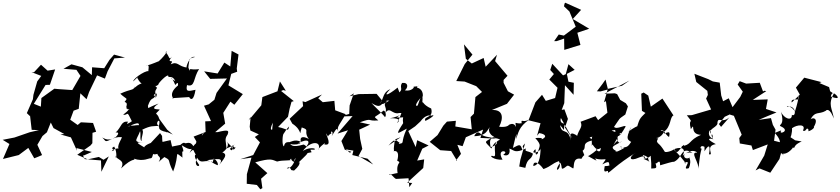

<svg xmlns="http://www.w3.org/2000/svg" viewBox="-70 -1186 6233 1424"><path d="M698 -1 663 -22 581 -4 503 -38 601 -107 615 -124 616 -201 643 -209 620 -274 530 -279 506 -259 451 -298 485 -390 463 -392 442 -353 514 -379 526 -494 572 -450 591 -504 650 -627 708 -603 728 -657 778 -753 857 -759 776 -781 742 -742 703 -680 613 -687 611 -629 541 -687 460 -709 401 -676 497 -668 527 -623 466 -518 365 -525 333 -528 237 -459 233 -395 181 -416 268 -556 300 -557 339 -671 283 -662 234 -706 182 -650 164 -651 236 -623 206 -582 178 -483 174 -450 129 -347 153 -324 152 -336 165 -223 219 -221 150 -205 37 -166 -50 -149 0 -118 -48 -7 69 -36 140 -89 184 -12 212 -23 242 -36 207 -112 245 -177 278 -205 322 -316 278 -354 298 -295 327 -236 407 -192 378 -189 456 -167 501 -68 497 -88 611 -59 552 -33H545L559 -6L679 4L682 88L737 -26Z M1061 -123C1089 -143 1001 -113 1000 -93C953 -122 921 -136 999 -127C896 -136 956 -146 980 -250C950 -274 895 -232 883 -272C899 -212 966 -273 876 -247C958 -280 982 -290 940 -209C995 -247 956 -152 980 -140C977 -172 1000 -208 985 -224C1051 -257 1067 -248 1109 -253C1069 -269 1131 -332 1107 -247C1119 -247 1087 -222 1167 -206C1172 -195 1136 -225 1212 -188L1170 -224L1112 -303C1094 -363 1067 -323 1115 -373C1102 -379 1033 -367 1106 -418C1008 -381 1034 -375 1027 -401C1052 -473 1064 -440 1082 -476C1045 -470 1115 -526 1085 -460C1079 -512 1079 -507 1093 -532C1099 -533 1090 -540 1078 -550C1086 -552 1072 -537 1104 -557C1099 -567 1175 -642 1178 -623C1175 -603 1210 -634 1230 -584C1171 -616 1204 -627 1230 -555C1230 -555 1255 -592 1250 -552C1158 -478 1243 -439 1207 -458L1333 -466C1345 -443 1367 -439 1380 -520C1322 -507 1307 -505 1317 -555C1380 -535 1362 -611 1407 -673C1326 -665 1343 -686 1339 -661C1322 -692 1326 -678 1334 -736C1326 -762 1413 -765 1361 -764C1332 -759 1297 -668 1322 -684C1249 -692 1251 -735 1196 -709C1230 -757 1157 -704 1205 -766C1180 -735 1190 -768 1158 -799C1180 -822 1159 -770 1075 -704C1152 -752 1113 -712 1141 -699C1133 -764 1124 -729 1011 -697C1053 -718 1018 -654 1036 -651C1037 -682 919 -609 918 -582C977 -641 951 -608 947 -610C989 -529 1002 -600 928 -535C885 -494 935 -516 924 -546C930 -515 903 -529 822 -491C869 -446 881 -463 854 -430C898 -417 833 -372 897 -394C896 -411 835 -376 892 -377C834 -358 931 -402 843 -335C885 -328 865 -377 908 -287C897 -278 853 -252 881 -283C827 -291 834 -246 787 -202C793 -206 827 -207 788 -169C695 -123 723 -137 688 -166C758 -128 758 -175 834 -169C830 -146 779 -89 828 -64C814 -108 757 -69 759 -65C800 -71 736 -81 777 -99C805 -51 788 18 787 -35C790 4 864 -6 828 63C919 -26 938 10 923 -9C994 15 1037 -15 1048 -12C1058 -14 1059 -17 1071 -66C1034 -19 1142 -52 1097 -58C1092 -17 1136 -32 1107 15C1151 -27 1161 -20 1133 -29C1210 9 1162 -14 1214 86C1267 -54 1216 -66 1284 -17C1279 -29 1289 -83 1269 -72C1312 -31 1274 -120 1276 -110C1356 -57 1348 -92 1372 -86C1343 -153 1310 -114 1299 -126C1283 -136 1230 -75 1295 -117L1206 -99L1195 -147L1103 -126C1074 -110 1066 -148 1105 -93C1143 -146 1131 -91 1191 -143C1122 -83 1136 -152 1132 -178L1117 -199L1012 -87Z M1436 -199C1450 -203 1420 -167 1389 -156C1381 -89 1389 -158 1336 -52C1383 -105 1349 -49 1411 -17C1385 -59 1348 -43 1407 37C1409 56 1363 45 1392 -16C1423 38 1446 -8 1508 16C1518 -31 1536 -54 1481 -15C1544 -21 1557 52 1538 37C1498 21 1516 17 1465 2C1536 -6 1600 -23 1553 41C1582 0 1635 -46 1568 -58C1561 -34 1646 -94 1612 -137C1625 -116 1648 -106 1663 -75C1693 -111 1673 -74 1657 -106C1658 -72 1650 -62 1635 -82C1685 -132 1687 -116 1610 -85C1607 -138 1592 -152 1618 -188C1628 -217 1629 -227 1543 -206H1526L1600 -269L1586 -349L1639 -432L1668 -409L1731 -488L1624 -553L1645 -638L1689 -654L1686 -678L1699 -782L1648 -809L1638 -693L1594 -722L1544 -641L1444 -657L1489 -601L1613 -604L1536 -497L1520 -446L1478 -412L1443 -402L1495 -288L1452 -286L1455 -207L1366 -173L1389 -133L1418 -165Z M2050 -513 2006 -582 1988 -509 1876 -466 1868 -405 1773 -292 1789 -319 1782 -246 1787 -218 1864 -183 1887 -214 1820 -170 1858 -130 1808 -36 1712 -5 1795 -17 1761 106 1760 177 1835 186 1861 218 1876 209 1866 138 1841 162 1913 98 1823 18C1943 -16 1946 -1 1985 12C2014 5 2016 6 2091 2C2048 11 2123 -12 2088 -55C2097 -32 2071 1 2114 16C2108 -42 2170 7 2129 -39C2121 6 2094 68 2057 63C2088 32 2092 108 2097 62C2074 68 2098 80 2111 79C2180 19 2139 7 2146 19C2121 38 2213 -42 2211 -51C2260 -60 2235 -54 2233 -76C2307 -70 2244 -110 2176 -66C2231 -142 2314 -142 2293 -79C2273 -69 2361 -150 2335 -115C2395 -101 2355 -172 2347 -198C2379 -155 2343 -174 2388 -197C2375 -217 2411 -218 2390 -176C2439 -257 2425 -231 2447 -194C2421 -244 2438 -242 2494 -339L2416 -368L2410 -438L2324 -428L2290 -457L2318 -485L2195 -429L2174 -435L2178 -399L2078 -305L2098 -269C2183 -215 2142 -156 2168 -241C2239 -217 2166 -218 2233 -138C2241 -153 2142 -201 2162 -134C2116 -158 2086 -130 2060 -128C2120 -93 2197 -138 2136 -121C2222 -167 2241 -136 2189 -85C2219 -98 2185 -113 2182 -114C2088 -88 2092 -111 2067 -136C2075 -125 2044 -144 2036 -101C2020 -103 2024 -191 2035 -196C2035 -196 2058 -234 2074 -248C2066 -199 2056 -240 1963 -248C1957 -215 1917 -209 1955 -277C1955 -277 1945 -228 1947 -154L1976 -227L2066 -320L2078 -380L2092 -431L2109 -436L2015 -511L2030 -518Z M2987 171 2950 169 3069 60 3076 -4 3024 5 3062 -83 3109 -107 3024 -146 3013 -95 2958 -214 3009 -249 3048 -285C3083 -334 3118 -333 3132 -328C3153 -340 3153 -323 3085 -289C3067 -328 3148 -305 3128 -381C3060 -411 3067 -445 3062 -421C3071 -527 3046 -456 3028 -404C3011 -392 3003 -413 3062 -473C3064 -449 3082 -521 3024 -536C3016 -556 3070 -549 2997 -543C3007 -539 2980 -506 2932 -516C2956 -532 2963 -577 2912 -571C2888 -535 2930 -522 2878 -492C2911 -475 2875 -538 2880 -537C2798 -471 2770 -471 2825 -525C2766 -501 2779 -455 2746 -415L2762 -443L2723 -490L2590 -488L2522 -472L2554 -494L2523 -404L2520 -341L2453 -322L2545 -325L2433 -195L2511 -220L2462 -140L2487 -76L2536 -60L2525 -53L2495 -80L2512 -75L2551 -69L2543 -36L2656 -9L2698 34L2589 -29L2617 -82L2601 -156L2594 -224L2675 -262L2599 -279C2700 -315 2646 -285 2736 -293C2695 -331 2702 -304 2775 -366C2791 -362 2797 -327 2785 -317C2781 -328 2696 -408 2685 -422C2774 -365 2747 -440 2818 -440C2721 -382 2783 -440 2808 -442C2750 -398 2821 -395 2777 -330C2820 -413 2832 -332 2892 -348H2931C2932 -398 2926 -339 2907 -371C2921 -353 2864 -258 2879 -276C2912 -311 2843 -309 2822 -309C2902 -321 2935 -365 2873 -315C2962 -309 2956 -342 2920 -316C2908 -239 2957 -233 2925 -280C2850 -165 2884 -201 2947 -232C2896 -121 2937 -127 2888 -119C2889 -138 2914 -109 2860 -152C2931 -179 2905 -175 2811 -106C2886 -189 2844 -115 2852 -67C2819 -51 2906 -103 2876 6C2918 26 2862 9 2880 104C2904 86 2822 112 2817 110C2822 89 2851 135 2867 141L2960 136L2966 202Z M3789 0 3824 -122C3779 -82 3842 -92 3804 -74C3790 -117 3788 -118 3734 -89C3760 -200 3766 -217 3757 -155C3775 -195 3773 -244 3858 -301C3806 -270 3794 -311 3799 -272C3748 -264 3750 -297 3757 -243C3739 -291 3682 -255 3710 -240C3699 -304 3739 -234 3632 -246C3666 -311 3662 -375 3578 -370L3690 -416L3743 -484L3697 -509L3665 -572V-593L3694 -624L3602 -733L3616 -780L3532 -691L3517 -756L3429 -715L3385 -750L3371 -857L3434 -781L3377 -711L3314 -585L3376 -581L3462 -547L3505 -504L3456 -466L3445 -343L3420 -318L3429 -227L3307 -248L3311 -290L3245 -284L3218 -254L3175 -184L3117 -134L3195 -72L3276 -66L3320 7L3312 4L3349 -45L3322 -112L3361 -102L3385 -168L3513 -225L3493 -163L3624 -157C3552 -169 3513 -173 3499 -191C3511 -163 3479 -244 3447 -176C3542 -178 3541 -223 3565 -244C3533 -206 3602 -149 3612 -182C3514 -125 3518 -146 3574 -85C3619 -176 3642 -111 3569 -95C3549 -181 3599 -171 3639 -150C3561 -124 3633 -6 3582 -30C3554 -35 3592 3 3657 -2C3607 -90 3712 -66 3666 -42C3651 -36 3722 -12 3708 -84C3746 -72 3745 -46 3832 -85C3816 -58 3843 -72 3883 -46C3867 9 3842 -20 3826 59L3781 49Z M4058 -881 4114 -900 4115 -816 4235 -853 4212 -943 4300 -973 4178 -1045 4240 -1113 4122 -1166 4117 -1159 4113 -1139 4153 -1101 4200 -988 4112 -922 4074 -930 4040 -881ZM3929 -199C3976 -192 3991 -170 3946 -152C3946 -152 3968 -168 3900 -162C3955 -101 3926 -106 3919 -49C3892 -19 3909 -75 3900 -79C3853 -35 3939 -56 3940 -86C3937 -65 3941 40 3885 45C3885 5 3922 13 3961 68C4025 43 4018 30 4075 9C4107 67 4022 112 4084 21C4107 46 4076 93 4137 43C4172 49 4116 28 4180 63C4193 63 4169 -24 4242 -8C4267 -54 4270 -14 4251 -68C4289 -95 4231 -124 4331 -147C4282 -170 4309 -182 4303 -180C4304 -214 4293 -208 4247 -151C4164 -221 4152 -202 4163 -144C4144 -246 4096 -181 4084 -258C4129 -207 4103 -212 4120 -269C4120 -269 4076 -267 4090 -311L4175 -159L4120 -240L4142 -304L4116 -375L4096 -371L4115 -421L4120 -554L4184 -483L4186 -572L4146 -580L4134 -638L4192 -668L4146 -710L4126 -636L4106 -627L4026 -713L4011 -667L4038 -637L4004 -596L4065 -535L4047 -459L3978 -438L3950 -483L3901 -427L3850 -294L3939 -272L3913 -179Z M4543 -550 4438 -527 4421 -596 4398 -563 4357 -509 4384 -508 4437 -522 4410 -428 4424 -436 4435 -350 4366 -295 4347 -324 4236 -283C4258 -230 4209 -230 4203 -132C4232 -156 4322 -166 4337 -179C4303 -179 4330 -116 4314 -103C4328 -144 4337 -52 4386 -89C4384 -30 4331 -93 4361 -81C4373 -85 4288 -17 4288 -30C4382 23 4349 3 4344 -11C4418 12 4445 -32 4397 33C4486 -17 4418 67 4473 26C4435 23 4479 46 4415 46C4398 124 4447 57 4439 94C4448 100 4500 35 4648 -55C4589 -21 4596 16 4670 -18C4719 -39 4726 -14 4699 -5C4768 -27 4700 7 4698 -36C4760 -21 4723 5 4756 19C4681 -30 4694 20 4758 -31C4753 -21 4763 8 4760 64C4804 62 4802 63 4790 17C4794 51 4826 -25 4826 40C4876 26 4916 12 4929 14C4996 -18 4978 -104 5066 -53C4975 -67 4998 10 5045 -17C5024 -28 5069 -12 5039 61C4976 83 5073 -6 5006 21C5030 45 5004 0 4927 -78C4952 -91 5029 -106 4993 -30C5068 -101 5115 -45 5096 -54C5046 -58 5121 28 5108 68C5116 48 5114 -18 5134 -84C5119 -78 5123 -116 5155 -97V-64C5196 -134 5198 -87 5188 -42C5231 -30 5153 -104 5239 -117C5146 -166 5209 -160 5220 -152C5192 -197 5221 -204 5215 -158C5157 -186 5211 -259 5201 -194C5180 -234 5259 -241 5251 -280C5259 -320 5286 -269 5340 -316L5278 -245L5262 -266L5305 -320L5379 -354L5335 -457L5293 -435L5279 -478L5268 -573L5217 -582L5183 -599L5080 -639L5094 -578L5176 -512L5180 -482L5167 -455L5204 -374L5061 -332L5024 -331C5086 -253 5029 -325 5054 -228C5093 -288 5037 -189 5129 -186C5034 -146 5061 -109 4982 -102C5007 -94 5007 -96 5000 -112C4950 -53 4953 -43 4931 -80C4908 -62 4859 -52 4859 -63C4814 -135 4812 -110 4802 -139C4830 -210 4819 -146 4798 -163C4831 -161 4881 -227 4830 -216C4848 -240 4863 -186 4892 -170C4912 -246 4844 -169 4853 -208C4910 -247 4896 -318 4925 -330L4843 -455L4757 -395L4738 -477L4704 -500L4686 -491L4691 -364L4752 -327L4778 -361L4744 -375C4676 -305 4677 -322 4652 -234C4677 -247 4690 -280 4582 -205C4656 -250 4571 -186 4613 -246C4562 -148 4589 -149 4621 -127C4604 -159 4606 -70 4530 -100C4574 -48 4502 -115 4562 -90C4477 -39 4490 -69 4506 -62C4434 -101 4501 -107 4545 -141C4501 -99 4530 -179 4480 -110C4491 -135 4526 -193 4507 -136C4503 -196 4551 -214 4534 -186C4481 -221 4439 -215 4492 -222C4504 -185 4467 -235 4457 -177C4533 -168 4505 -182 4481 -165C4522 -190 4512 -147 4570 -247C4567 -265 4505 -221 4484 -245C4537 -320 4511 -296 4568 -337L4587 -397L4572 -420L4530 -445L4507 -488L4490 -494L4413 -491L4599 -589Z M5600 -513 5589 -508 5565 -572 5464 -566 5416 -584 5401 -559 5439 -506 5420 -467 5357 -383 5344 -336 5373 -327 5431 -187 5413 -162 5417 -122 5503 -107 5514 -73 5624 -115 5598 -32 5534 78 5563 63 5643 95 5711 -7 5729 -75C5722 -80 5691 -71 5721 -38C5711 -82 5773 11 5722 -66C5692 -70 5739 -8 5805 -83C5826 -113 5792 -95 5768 -107C5864 -72 5780 -95 5876 -137C5800 -151 5849 -135 5790 -170C5792 -152 5807 -205 5804 -235C5841 -263 5912 -268 5885 -218C5912 -202 5909 -255 5928 -221C5907 -198 5977 -232 5966 -245C6011 -321 5941 -318 5936 -291C5976 -369 6000 -333 6054 -364C6061 -373 6085 -385 6114 -307C6104 -381 6067 -408 6115 -494C6135 -483 6177 -438 6092 -470C6099 -510 6124 -482 6087 -509L6079 -540L6007 -570L6023 -577L5895 -610L5833 -536L5862 -484L5802 -426C5793 -451 5829 -449 5848 -448C5852 -507 5865 -480 5825 -356C5813 -393 5760 -407 5767 -394C5835 -411 5838 -315 5803 -334C5805 -284 5742 -307 5722 -358C5754 -247 5699 -266 5719 -250C5800 -214 5700 -186 5724 -213C5701 -208 5764 -237 5676 -200C5750 -122 5685 -103 5735 -126L5671 -142L5682 -224L5662 -260L5648 -310L5557 -297C5600 -316 5645 -334 5689 -352L5611 -378L5624 -449L5513 -445L5613 -510Z"/></svg>

Font: Hussar Lance
Style: ExBdObl
Weight: 700
Foundry: Cannot Into Space Fonts, PlusOne Fonts
Version: Version 2.270